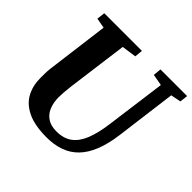

<svg xmlns="http://www.w3.org/2000/svg" viewBox="-184 -928 1124 1124"><g transform="rotate(45 378.0 -366.5)"><path d="M687 -680.5 638.5 -306Q627.5 -220 603.2 -159.8Q579 -99.5 542 -62Q505 -24.5 455.5 -7.2Q406 10 345.5 10Q246 10 186.5 -18.8Q127 -47.5 100.2 -97.2Q73.5 -147 73.5 -209Q73.5 -228 73.8 -248.2Q74 -268.5 76.5 -290L127 -680.5L64 -692L70 -743H381.5L377 -693L286 -680L236 -303Q232.5 -274.5 230.5 -249Q228.5 -223.5 228.5 -205.5Q229 -162.5 242.8 -128.5Q256.5 -94.5 285.8 -75Q315 -55.5 361 -55.5Q420 -55.5 458 -83.5Q496 -111.5 518.2 -167.2Q540.5 -223 551.5 -306.5L601.5 -680L530.5 -693L535 -743H756L750 -693Z"/></g></svg>

Font: Merriweather 20pt ExtraBold
Style: Italic
Weight: 800
Italic angle: -7.8°
Version: Version 2.101